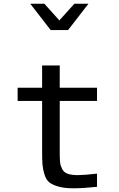

<svg xmlns="http://www.w3.org/2000/svg" viewBox="-20 -1003 640 1035"><path d="M302 -177Q302 -144 304 -127Q306 -110 315 -92Q324 -74 344.5 -66.5Q365 -59 399 -59Q433 -59 503 -67V4Q429 12 376 12Q328 12 296 3Q264 -6 246.5 -19.5Q229 -33 220 -62Q211 -91 209 -116Q207 -141 207 -188V-459H75V-530H207V-650H302V-530H503V-459H302ZM300 -893 381 -983H457L347 -841H253L143 -983H219Z"/></svg>

Font: Edlo
Style: Regular
Weight: 400
Monospace: yes
Version: Version 0.01